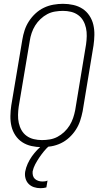

<svg xmlns="http://www.w3.org/2000/svg" viewBox="-20 -763 540 1006"><path d="M199 8Q171 8 144.5 2Q118 -4 96.5 -18Q75 -32 60.5 -54Q46 -76 40 -101.5Q34 -127 34.5 -155Q35 -183 39 -210L97 -555Q101 -580 109 -604.5Q117 -629 131.5 -651.5Q146 -674 166 -692.5Q186 -711 210 -722.5Q234 -734 260 -738.5Q286 -743 310 -743Q338 -743 364.5 -737Q391 -731 412.5 -717Q434 -703 448.5 -681Q463 -659 469 -633.5Q475 -608 474.5 -580Q474 -552 470 -525L413 -180Q408 -155 400 -130.5Q392 -106 377.5 -83.5Q363 -61 343 -42.5Q323 -24 299 -12.5Q275 -1 249 3.5Q223 8 199 8ZM200 -29Q220 -29 241 -32.5Q262 -36 281 -46Q300 -56 316.5 -71.5Q333 -87 344.5 -105.5Q356 -124 363 -144.5Q370 -165 374 -186L431 -531Q434 -552 434.5 -574Q435 -596 430.5 -616.5Q426 -637 416 -654.5Q406 -672 389.5 -684Q373 -696 352.5 -701Q332 -706 310 -706Q290 -706 268.5 -702.5Q247 -699 228 -689Q209 -679 192.5 -663.5Q176 -648 164.5 -629.5Q153 -611 146 -590.5Q139 -570 136 -549L78 -204Q75 -183 74.5 -161Q74 -139 78.5 -118.5Q83 -98 93 -80.5Q103 -63 119.5 -51Q136 -39 157 -34Q178 -29 200 -29ZM192 223Q174 223 157.5 217.5Q141 212 129.5 200Q118 188 113.5 171Q109 154 112 136Q116 115 125 95Q134 75 147 56.5Q160 38 175.5 22Q191 6 209 -8H240L239 0Q223 14 210 30Q197 46 185.5 63Q174 80 164.5 98Q155 116 151 135Q150 146 152.5 156.5Q155 167 162.5 174Q170 181 180.5 184.5Q191 188 203 188Q209 188 216 187Q223 186 229 183L223 219Q216 221 208 222Q200 223 192 223Z"/></svg>

Font: Iosevka Extralight Oblique
Style: Regular
Weight: 200
Italic angle: -9°
Monospace: yes
Designer: Belleve Invis
Foundry: Belleve Invis
Version: Version 32.5.0; ttfautohint (v1.8.4)